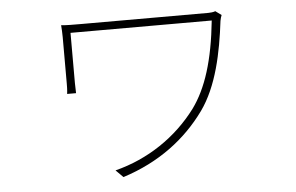

<svg xmlns="http://www.w3.org/2000/svg" viewBox="-45 -585 1090 707"><g transform="rotate(-5 500.0 -231.5)"><path d="M796 -505 774 -521C767 -518 755 -517 748 -517C715 -517 302 -517 281 -517C249 -517 222 -517 204 -519C205 -505 206 -491 206 -475C206 -445 206 -323 206 -303C206 -295 206 -279 204 -265H237C237 -279 236 -293 236 -303C236 -323 236 -464 236 -488C294 -488 718 -488 758 -488C743 -342 711 -241 659 -170C585 -71 479 0 357 31L384 58C519 15 619 -62 689 -159C751 -245 776 -368 790 -484C791 -490 794 -501 796 -505Z"/></g></svg>

Font: Harano Aji Gothic ExtraLight
Style: Regular
Weight: 250
Foundry: Masamichi Hosoda
Version: HaranoAjiGothic-ExtraLight version 20230610;ttx 4.39.4